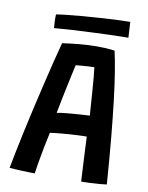

<svg xmlns="http://www.w3.org/2000/svg" viewBox="-90 -881 733 953"><g transform="rotate(10 276.0 -404.5)"><path d="M152 7.5Q141.5 7.5 124.8 7Q108 6.5 89.2 5.8Q70.5 5 53.2 4Q36 3 24.5 2Q29.5 -25.5 39 -72.8Q48.5 -120 61.2 -179.5Q74 -239 88.8 -304Q103.5 -369 118.8 -433Q134 -497 148 -553.8Q162 -610.5 173.5 -652.5Q211 -658 256.5 -662.5Q302 -667 348 -667Q370 -667 392.8 -665.8Q415.5 -664.5 436.5 -661.5Q446.5 -617.5 456.2 -558Q466 -498.5 475.5 -418.8Q485 -339 494.8 -235.5Q504.5 -132 514 -0.5Q500.5 1.5 477.8 3.5Q455 5.5 430.2 6.5Q405.5 7.5 386 7.5Q385 -7 384 -29Q383 -51 381.5 -77Q380 -103 378.8 -129.2Q377.5 -155.5 376.5 -178.8Q375.5 -202 374.5 -217.5Q358.5 -217.5 337 -216.5Q315.5 -215.5 292.5 -214Q269.5 -212.5 248.5 -210.5Q227.5 -208.5 212 -206.8Q196.5 -205 191 -204Q182.5 -164.5 174.5 -124Q166.5 -83.5 160.8 -49.2Q155 -15 152 7.5ZM207 -307.5Q223 -311 253 -314Q283 -317 315.5 -319.2Q348 -321.5 371.5 -322.5Q370.5 -336 368.2 -368.5Q366 -401 363.2 -439.8Q360.5 -478.5 357.5 -512.2Q354.5 -546 352 -563Q341.5 -563 322 -561.8Q302.5 -560.5 284.5 -559Q266.5 -557.5 259 -556.5Q256 -543.5 250.2 -517.2Q244.5 -491 237.2 -456.5Q230 -422 222 -383.8Q214 -345.5 207 -307.5ZM493 -736.5Q462 -736.5 415.8 -735Q369.5 -733.5 316.8 -731.2Q264 -729 212.8 -726Q161.5 -723 121 -719.5Q119.5 -736.5 118.8 -754.5Q118 -772.5 119 -788Q138.5 -791.5 174 -795.2Q209.5 -799 253.5 -802.8Q297.5 -806.5 342.5 -809.2Q387.5 -812 426 -813.8Q464.5 -815.5 488.5 -815.5Z"/></g></svg>

Font: Grandstander Thin Medium
Style: Regular
Weight: 500
Version: Version 1.200